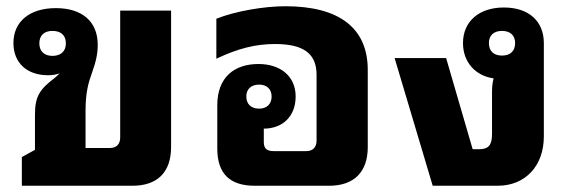

<svg xmlns="http://www.w3.org/2000/svg" viewBox="-20 -595 1835 615"><path d="M50 0H404C484 0 528 -43 528 -124V-561H365V-155C365 -133 353 -121 332 -121H254V-238C254 -297 262 -327 275 -363C288 -399 293 -424 293 -452C293 -526 243 -569 159 -569C75 -569 23 -526 23 -457C23 -394 66 -354 134 -354C148 -354 160 -356 171 -360C167 -356 162 -351 156 -346C107 -309 92 -286 92 -228V-115L50 -92ZM148 -416C122 -416 106 -431 106 -456C106 -482 122 -496 148 -496C175 -496 191 -482 191 -456C191 -431 175 -416 148 -416Z M796 0H1034C1114 0 1158 -44 1158 -124V-371C1158 -505 1067 -575 894 -575C825 -575 733 -559 673 -535V-407C743 -440 799 -454 861 -454C953 -454 994 -423 994 -355V-145C994 -123 982 -111 961 -111H856C834 -111 825 -120 825 -140V-183C884 -183 927 -221 927 -286C927 -351 878 -390 808 -390C731 -390 676 -348 676 -258V-119C676 -39 716 0 796 0ZM810 -247C784 -247 769 -262 769 -286C769 -309 784 -324 810 -324C835 -324 850 -309 850 -286C850 -262 835 -247 810 -247Z M1366 0H1574C1663 0 1722 -64 1722 -158V-457C1722 -527 1674 -571 1594 -571C1514 -571 1463 -526 1463 -457C1463 -396 1503 -352 1561 -344C1557 -328 1556 -315 1556 -299V-166C1556 -130 1545 -117 1514 -117H1494L1409 -409H1244ZM1588 -417C1562 -417 1546 -431 1546 -457C1546 -482 1562 -496 1588 -496C1614 -496 1630 -482 1630 -457C1630 -431 1614 -417 1588 -417Z"/></svg>

Font: Noto Sans Thai Looped ExtraBold
Style: Regular
Weight: 800
Designer: Cadson Demak Team
Foundry: Cadson Demak Co., Ltd.
Version: Version 1.001